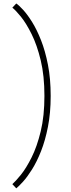

<svg xmlns="http://www.w3.org/2000/svg" viewBox="-20 -820 397 1074"><path d="M71 233.5 49 210Q67 194.5 96.8 157.8Q126.5 121 156.8 60.5Q187 0 207.8 -85.5Q228.5 -171 228.5 -283.5Q228.5 -396.5 207.8 -482.5Q187 -568.5 156.8 -629.2Q126.5 -690 96.8 -726.8Q67 -763.5 49 -777L71 -800.5Q85.5 -791 109.2 -765.2Q133 -739.5 159.5 -697Q186 -654.5 209.5 -595Q233 -535.5 248.2 -457.8Q263.5 -380 263.5 -283.5Q263.5 -188 248.2 -110.8Q233 -33.5 209.5 25.8Q186 85 159.5 127.2Q133 169.5 109.2 195.8Q85.5 222 71 233.5Z"/></svg>

Font: Epilogue ExtraLight
Style: Regular
Weight: 250
Designer: Tyler Finck
Foundry: Etcetera Type Co
Version: Version 2.112